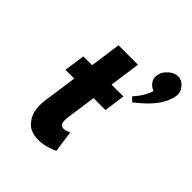

<svg xmlns="http://www.w3.org/2000/svg" viewBox="-231 -973 1138 1138"><g transform="rotate(45 338.0 -404.5)"><path d="M119 -516 101 -388V-386H174L145 -179C137 -124 140 -67 171 -29L177 -21C196 5 230 22 281 22C341 22 393 -4 401 -8L402 -9L383 -144C375 -140 357 -131 340 -131C331 -131 324 -133 317 -139V-140L316 -141H315C307 -155 308 -179 312 -209L337 -385H436L437 -386L455 -515V-517H356L383 -710L382 -711H221L220 -710L193 -517H120ZM538 -801 536 -800C520 -786 510 -767 507 -744C504 -724 509 -708 519 -696L524 -689C531 -681 541 -674 552 -669L559 -665L556 -657C539 -608 506 -571 491 -554L517 -529C527 -537 540 -548 553 -559L561 -566C617 -615 665 -674 675 -744C678 -767 670 -786 658 -800L652 -807C640 -821 623 -831 600 -831C579 -831 560 -822 544 -808Z"/></g></svg>

Font: Hussar Woodtype
Style: SeBdObl
Weight: 900
Foundry: Cannot Into Space Fonts
Version: Version 1.07